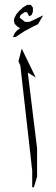

<svg xmlns="http://www.w3.org/2000/svg" viewBox="-20 -790 235 806"><path d="M161.1 -725.6 139.6 -688.5 117.2 -677.7 97.7 -667 81.1 -658.2 66.4 -648.4 45.9 -634.8 34.2 -633.8 42 -651.4 52.7 -663.1 64.5 -671.9 53.7 -677.7 42 -689.5 38.1 -704.1 41 -715.8 48.8 -730.5 61.5 -745.1 76.2 -758.8 93.8 -769.5H109.4L118.2 -757.8V-741.2L113.3 -727.5L102.5 -721.7L93.8 -738.3L84 -739.3L72.3 -731.4L65.4 -725.6L62.5 -715.8L75.2 -706.1L85 -698.2H103.5L125 -708L138.7 -714.8ZM71.3 -585.9 129.9 -464.8 96.7 -485.4 135.7 -167V-47.9L122.1 -3.9H115.2V-73.2L107.4 -143.6L65.4 -514.6L57.6 -533.2Z"/></svg>

Font: LaylaThuluth
Style: Regular
Weight: 400
Version: Version 2.0